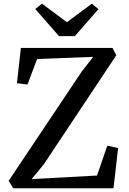

<svg xmlns="http://www.w3.org/2000/svg" viewBox="-20 -1000 683 1020"><path d="M26 -39.5 416 -622.5 475.5 -698 177 -686.5 126 -551 70 -558 91 -745.5H577.5L598 -706.5L213 -127.5L148 -48.5L495.5 -67.5L550 -226L607.5 -213.5L583 0H50ZM167.5 -952 203 -980.5 335.5 -882 468 -980.5 503 -951.5 377.5 -808H293.5Z"/></svg>

Font: Merriweather 12pt
Style: Regular
Weight: 400
Designer: Eben Sorkin
Foundry: Eben Sorkin
Version: Version 2.100